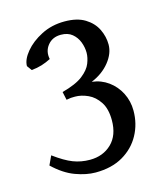

<svg xmlns="http://www.w3.org/2000/svg" viewBox="-96 -679 674 770"><g transform="rotate(-15 240.5 -294.0)"><path d="M417.5 -186Q417.5 -131.3 392.6 -85.7Q367.7 -40 320.8 -12.7Q273.9 14.6 207 14.6Q168.5 14.6 123.5 -2Q78.6 -18.6 34.7 -60.5L52.2 -98.1Q96.7 -65.4 129.2 -53Q161.6 -40.5 198.2 -40.5Q252.9 -40.5 288.3 -74.7Q323.7 -108.9 323.7 -171.4Q323.7 -218.8 304.9 -247.3Q286.1 -275.9 258.8 -288.3Q231.4 -300.8 205.1 -300.8Q191.4 -300.8 188 -300.3Q184.6 -299.8 169.4 -297.4L162.1 -331.5Q220.7 -347.2 249 -369.4Q277.3 -391.6 286.6 -415.3Q295.9 -439 295.9 -459Q295.9 -481.4 287.4 -503.7Q278.8 -525.9 261 -540.5Q243.2 -555.2 214.4 -555.2Q179.2 -555.2 159.4 -530.5Q139.6 -505.9 146.5 -472.7Q128.9 -463.4 108.6 -457Q88.4 -450.7 65.4 -448.7L50.8 -468.8Q50.8 -496.1 76.7 -527.3Q102.5 -558.6 145.8 -580.8Q189 -603 242.2 -603Q294.4 -603 326.9 -583Q359.4 -563 374.5 -532Q389.6 -501 389.6 -467.8Q389.6 -431.2 361.3 -395.8Q333 -360.4 285.6 -340.8Q323.7 -336.4 353.5 -314.7Q383.3 -293 400.4 -259.3Q417.5 -225.6 417.5 -186Z"/></g></svg>

Font: Gentium Book Plus
Style: Regular
Weight: 400
Designer: Victor Gaultney, Annie Olsen, Iska Routamaa, Becca Hirsbrunner
Foundry: SIL International
Version: Version 6.101